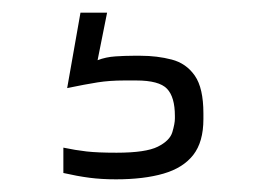

<svg xmlns="http://www.w3.org/2000/svg" viewBox="-20 -20 405 303"><path d="M163 263Q140 263 121 260.5Q102 258 80 253V213Q99 217 116.5 219Q134 221 164 221Q210 221 229 211.5Q248 202 252 188.5Q256 175 256 167V163Q256 133 243.5 120Q231 107 195 107H176Q153 107 134 110Q115 113 86 119L107 0H149L134 75Q147 70 162 69Q177 68 190 68H202Q228 68 251 74Q274 80 287.5 99.5Q301 119 301 159V168Q301 204 285 224.5Q269 245 238 254Q207 263 163 263Z"/></svg>

Font: Matangi Light
Style: Regular
Weight: 400
Version: Version 3.002